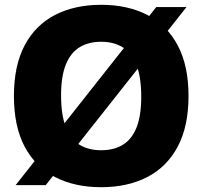

<svg xmlns="http://www.w3.org/2000/svg" viewBox="-20 -770 843 800"><path d="M170.5 1.5H45L631 -740.5H757ZM401.5 10Q291.5 10 209.8 -32Q128 -74 83 -158.5Q38 -243 38 -370Q38 -497 83 -581.5Q128 -666 209.8 -708Q291.5 -750 401.5 -750Q512 -750 593.8 -707.8Q675.5 -665.5 720.5 -581Q765.5 -496.5 765.5 -370Q765.5 -243.5 720.5 -159Q675.5 -74.5 593.5 -32.2Q511.5 10 401.5 10ZM401.5 -144Q455 -144 492.2 -167Q529.5 -190 549 -239Q568.5 -288 568.5 -366.5Q568.5 -448.5 548.8 -499Q529 -549.5 491.5 -572.8Q454 -596 401.5 -596Q349 -596 311.8 -573.2Q274.5 -550.5 254.5 -501.5Q234.5 -452.5 234.5 -373.5Q234.5 -291 254.2 -240.5Q274 -190 311.2 -167Q348.5 -144 401.5 -144Z"/></svg>

Font: Encode Sans SC ExtraBold
Style: Regular
Weight: 800
Version: Version 3.002